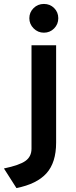

<svg xmlns="http://www.w3.org/2000/svg" viewBox="-81 -741 384 975"><path d="M142 -575Q111.5 -575 89.8 -596.8Q68 -618.5 68 -648.5Q68 -678.5 89.5 -699.8Q111 -721 142 -721Q173 -721 194 -700Q215 -679 215 -648.5Q215 -618 193.8 -596.5Q172.5 -575 142 -575ZM2.5 214 -61 114.5Q18 98 48.5 76Q79 54 79 14V-511H204V-17Q204 84.5 155 139Q106 193.5 2.5 214Z"/></svg>

Font: Overpass
Style: Bold
Weight: 700
Designer: Delve Withrington, Dave Bailey, Thomas Jockin
Foundry: Delve Fonts LLC
Version: Version 4.000; ttfautohint (v1.8.3)